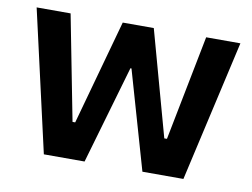

<svg xmlns="http://www.w3.org/2000/svg" viewBox="-62 -608 915 696"><g transform="rotate(10 395.0 -260.0)"><path d="M138.2 0 20 -520H145L220.2 -133.8H230L336.9 -520H451.2L558.1 -132.8H567.9L644 -520H770L651.9 0H501L397 -361.8H393.1L288.1 0Z"/></g></svg>

Font: Fixel Text SemiBold
Style: Regular
Weight: 600
Width: 4
Designer: AlfaBravo + MacPaw
Foundry: Kyrylo Tkachov, Marchela Mozhyna, Serhii Makarenko, Maria Weinstein, Zakhar Kryvoshyya
Version: Version 1.211